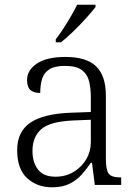

<svg xmlns="http://www.w3.org/2000/svg" viewBox="-20 -786 582 816"><path d="M201 10Q138 10 95.5 -28.5Q53 -67 53 -148Q53 -227 109.5 -265Q166 -303 283 -307L366 -310V-372Q366 -411 358.5 -441Q351 -471 327.5 -488.5Q304 -506 256 -506Q213 -506 190 -491.5Q167 -477 159 -451Q151 -425 151 -391Q123 -391 109 -403.5Q95 -416 95 -446Q95 -488 137 -516Q179 -544 258 -544Q348 -544 389 -503.5Q430 -463 430 -379V-112Q430 -64 442 -48Q454 -32 491 -32H495V0H383L371 -94H366Q349 -69 328 -45Q307 -21 276.5 -5.5Q246 10 201 10ZM216 -35Q260 -35 294 -56Q328 -77 347 -110Q366 -143 366 -181V-277L292 -274Q193 -270 155.5 -237Q118 -204 118 -145Q118 -96 141.5 -65.5Q165 -35 216 -35ZM217 -619Q232 -638 249 -664Q266 -690 281.5 -717Q297 -744 308 -766H386V-756Q373 -739 347 -710Q321 -681 291.5 -652.5Q262 -624 239 -606H217Z"/></svg>

Font: Noto Serif Myanmar Light
Style: Regular
Weight: 300
Designer: Ben Mitchell and the Monotype Design Team
Foundry: Monotype Imaging Inc.
Version: Version 2.106; ttfautohint (v1.8.4.7-5d5b)